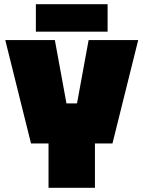

<svg xmlns="http://www.w3.org/2000/svg" viewBox="-20 -890 680 910"><path d="M210 0V-210H127L5 -700H240L295 -400H345L400 -700H635L513 -210H430V0ZM150 -740V-870H490V-740Z"/></svg>

Font: Tektur Black
Style: Regular
Weight: 900
Designer: Adam Jagosz
Foundry: Adam Jagosz
Version: Version 1.005;gftools[0.9.30]